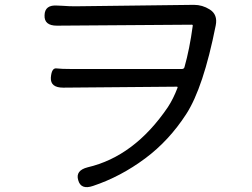

<svg xmlns="http://www.w3.org/2000/svg" viewBox="-20 -737 1040 793"><path d="M364 31Q314 48 303 7Q291 -33 342 -46Q535 -91 673 -294Q696 -329 713 -374Q715 -379 710 -379L241 -375Q188 -375 190 -416Q193 -457 213 -454.5Q233 -452 277 -452H731Q740 -452 742 -460Q763 -534 776 -630Q777 -635 772 -635L215 -631Q162 -631 164 -674Q165 -718 217 -714L240 -713Q265 -711 290 -711L781 -717Q816 -717 846 -698Q880 -677 871 -632Q820 -375 749 -265.5Q678 -156 580 -83Q478 -7 364 31Z"/></svg>

Font: Resource Han Rounded JP
Style: Regular
Weight: 400
Designer: Cyano Hao (round all glyphs); Ryoko NISHIZUKA 西塚涼子 (kana, bopomofo & ideographs); Paul D. Hunt (Latin, Greek & Cyrillic)
Foundry: Cyano Hao
Version: 0.990